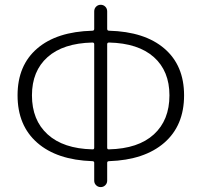

<svg xmlns="http://www.w3.org/2000/svg" viewBox="-20 -762 835 795"><path d="M431.6 -585.9Q423.8 -585.9 423.8 -579.1V-150.4Q423.8 -142.6 431.6 -143.6Q552.7 -146.5 617.2 -205.6Q681.6 -264.6 681.6 -367.2Q681.6 -467.8 617.2 -525.4Q552.7 -583 431.6 -585.9ZM362.3 -143.6Q370.1 -142.6 370.1 -150.4V-579.1Q370.1 -585.9 362.3 -585.9Q241.2 -583 176.8 -525.4Q112.3 -467.8 112.3 -367.2Q112.3 -264.6 177.2 -205.6Q242.2 -146.5 362.3 -143.6ZM423.8 -714.8V-642.6Q423.8 -634.8 431.6 -634.8Q579.1 -630.9 660.6 -561Q742.2 -491.2 742.2 -367.2Q742.2 -242.2 660.2 -170.9Q578.1 -99.6 431.6 -94.7Q423.8 -94.7 423.8 -87.9V-13.7Q423.8 -2.9 416 4.9Q408.2 12.7 397 12.7Q385.7 12.7 377.9 4.9Q370.1 -2.9 370.1 -13.7V-87.9Q370.1 -94.7 362.3 -94.7Q215.8 -99.6 134.3 -170.9Q52.7 -242.2 52.7 -367.2Q52.7 -491.2 133.8 -561Q214.8 -630.9 362.3 -634.8Q370.1 -634.8 370.1 -642.6V-714.8Q370.1 -726.6 377.9 -734.4Q385.7 -742.2 397 -742.2Q408.2 -742.2 416 -734.4Q423.8 -726.6 423.8 -714.8Z"/></svg>

Font: irohamaru Light
Style: Regular
Weight: 200
Designer: [Source Han Sans]
Ryoko NISHIZUKA  (kana & ideographs); Paul D. Hunt (Latin, Greek & Cyrillic); Wenlong ZHANG  (bopomofo
Version: Version 1.01